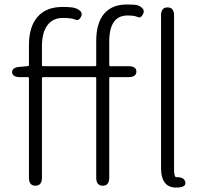

<svg xmlns="http://www.w3.org/2000/svg" viewBox="-20 -828 905 856"><path d="M698 -79V-759Q698 -795 727 -795Q756 -795 756 -759V-73Q756 -37 767 -38Q802 -39 806 -16Q811 6 773 8Q698 13 698 -79ZM138 0Q109 0 109 -36V-479Q109 -484 104 -484H71Q35 -484 34 -506Q34 -528 69 -530L103 -533Q109 -533 109 -539V-626Q109 -709 147.5 -753Q186 -797 258 -797Q304 -797 318 -791Q352 -777 342 -755Q332 -733 316 -740.5Q300 -748 260 -748Q215 -748 191 -715Q167 -682 167 -622V-538Q167 -533 172 -533H404Q409 -533 409 -538V-645Q409 -725 444 -766.5Q479 -808 546 -808Q584 -808 595 -804Q628 -790 619 -768Q609 -745 594 -752Q579 -759 549 -759Q467 -759 467 -642V-538Q467 -533 472 -533H552Q588 -533 588 -509Q588 -484 552 -484H472Q467 -484 467 -479V-36Q467 0 438 0Q409 0 409 -36V-479Q409 -484 404 -484H172Q167 -484 167 -479V-36Q167 0 138 0Z"/></svg>

Font: Resource Han Rounded KR Light
Style: Regular
Weight: 300
Designer: Cyano Hao (round all glyphs); Ryoko NISHIZUKA 西塚涼子 (kana, bopomofo & ideographs); Paul D. Hunt (Latin, Greek & Cyrillic)
Foundry: Cyano Hao
Version: 0.990